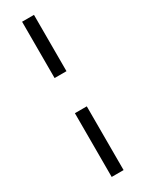

<svg xmlns="http://www.w3.org/2000/svg" viewBox="-244 -733 764 1007"><g transform="rotate(-30 138.0 -230.0)"><path d="M174 -700V-359H102V-700ZM102 240V-146H174V240Z"/></g></svg>

Font: Tilda Sans
Style: Regular
Weight: 400
Designer: ParaType Ltd
Foundry: ParaType Ltd
Version: Version 1.002W